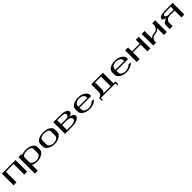

<svg xmlns="http://www.w3.org/2000/svg" viewBox="813 -3061 5830 5830"><g transform="rotate(-45 3728.5 -146.0)"><path d="M625 -500V0H500V-458H167V0H42V-500Z M875 -500V-466.8Q955.1 -500 1062.5 -500Q1196.3 -500 1285.6 -448.2Q1375 -396.5 1375 -312.5V-208Q1375 -121.1 1283.2 -60.5Q1191.4 0 1062.5 0Q957 0 875 -42V208H750V-500ZM1250 -167V-354.5Q1250 -403.3 1196.8 -430.7Q1143.6 -458 1062.5 -458Q981.4 -458 928.2 -431.2Q875 -404.3 875 -354.5V-167Q875 -115.2 929.7 -78.6Q984.4 -42 1062.5 -42Q1139.6 -42 1194.8 -78.6Q1250 -115.2 1250 -167Z M2000 -167V-354.5Q2000 -403.3 1946.8 -430.7Q1893.6 -458 1812.5 -458Q1731.4 -458 1678.2 -431.2Q1625 -404.3 1625 -354.5V-167Q1625 -115.2 1679.7 -78.6Q1734.4 -42 1812.5 -42Q1889.6 -42 1944.8 -78.6Q2000 -115.2 2000 -167ZM2125 -208Q2125 -121.1 2033.2 -60.5Q1941.4 0 1812.5 0Q1681.6 0 1590.8 -61Q1500 -122.1 1500 -208V-312.5Q1500 -397.5 1589.8 -448.7Q1679.7 -500 1812.5 -500Q1946.3 -500 2035.6 -448.2Q2125 -396.5 2125 -312.5Z M2375 -42Q2375 -42 2562.5 -42Q2638.7 -42 2694.3 -70.8Q2750 -99.6 2750 -135.7Q2750 -236.3 2583 -250H2375ZM2250 -500H2562.5Q2687.5 -500 2760.3 -462.9Q2833 -425.8 2833 -375Q2833 -338.9 2796.9 -306.2Q2760.7 -273.4 2710 -271.5Q2791 -252 2833 -224.6Q2875 -197.3 2875 -156.2Q2875 -90.8 2783.2 -45.4Q2691.4 0 2562.5 0H2250ZM2375 -292H2583Q2647.5 -292 2677.7 -319.8Q2708 -347.7 2708 -378.9Q2708 -415 2666.5 -436.5Q2625 -458 2562.5 -458H2375Z M3625 -250H3125V-167Q3125 -115.2 3179.7 -78.6Q3234.4 -42 3312.5 -42Q3374 -42 3433.6 -65.9Q3493.2 -89.8 3516.6 -125H3614.3Q3578.1 -69.3 3493.7 -34.7Q3409.2 0 3312.5 0Q3181.6 0 3090.8 -61Q3000 -122.1 3000 -208V-312.5Q3000 -397.5 3089.8 -448.7Q3179.7 -500 3312.5 -500Q3443.4 -500 3534.2 -439Q3625 -377.9 3625 -292ZM3125 -292H3500V-333Q3500 -384.8 3444.8 -421.4Q3389.6 -458 3312.5 -458Q3234.4 -458 3179.7 -421.4Q3125 -384.8 3125 -333Z M3791 -42Q3834 -67.4 3854.5 -92.3Q3875 -117.2 3875 -152.3V-500H4375V-42H4458V83H4416V0H3791V83H3750V-42ZM3916 -42H4250V-458H4000V-144.5Q4000 -117.2 3978.5 -79.6Q3957 -42 3916 -42Z M5208 -250H4708V-167Q4708 -115.2 4762.7 -78.6Q4817.4 -42 4895.5 -42Q4957 -42 5016.6 -65.9Q5076.2 -89.8 5099.6 -125H5197.3Q5161.1 -69.3 5076.7 -34.7Q4992.2 0 4895.5 0Q4764.6 0 4673.8 -61Q4583 -122.1 4583 -208V-312.5Q4583 -397.5 4672.9 -448.7Q4762.7 -500 4895.5 -500Q5026.4 -500 5117.2 -439Q5208 -377.9 5208 -292ZM4708 -292H5083V-333Q5083 -384.8 5027.8 -421.4Q4972.7 -458 4895.5 -458Q4817.4 -458 4762.7 -421.4Q4708 -384.8 4708 -333Z M5916 -500V0H5791V-292H5458V0H5333V-500H5458V-333H5791V-500Z M6332 -208Q6259.8 -208 6212.9 -158.2Q6166 -108.4 6166 -51.8V0H6041V-500H6166V-173.8Q6168 -174.8 6188 -194.3Q6208 -213.9 6219.2 -220.7Q6230.5 -227.5 6261.2 -237.8Q6292 -248 6332 -250Q6403.3 -250 6451.2 -309.1Q6499 -368.2 6499 -426.8V-500H6624V0H6499V-292Q6450.2 -240.2 6414.1 -224.1Q6377.9 -208 6332 -208Z M6874 0H6749V-176.8Q6749 -218.8 6793.5 -254.9Q6837.9 -291 6913.1 -313.5Q6860.4 -315.4 6825.2 -338.4Q6790 -361.3 6790 -395.5Q6790 -444.3 6860.8 -472.2Q6931.6 -500 7061.5 -500H7374V0H7249V-292H7040Q6956.1 -285.2 6915 -246.1Q6874 -207 6874 -156.2ZM7249 -333V-458H7061.5Q7015.6 -458 6985.8 -454.1Q6956.1 -450.2 6935.5 -437Q6915 -423.8 6915 -400.4Q6915 -372.1 6944.3 -352.5Q6973.6 -333 7040 -333Z"/></g></svg>

Font: okolaks
Style: Bold
Weight: 600
Width: 8
Version: Version 000.6.0